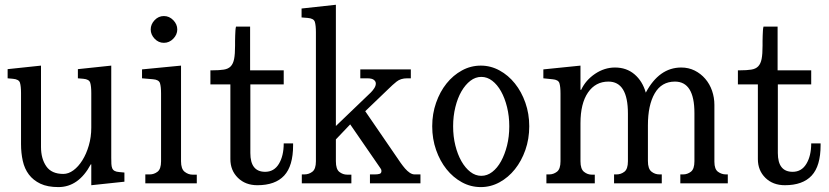

<svg xmlns="http://www.w3.org/2000/svg" viewBox="-20 -762 3446 798"><path d="M442.4 -106.4Q442.4 -91.8 442.9 -81.1Q443.4 -70.3 446.3 -63Q449.2 -55.7 456.1 -51.8Q462.9 -47.9 475.6 -46.9L497.1 -44.9V-6.8L359.4 7.8V-79.1H357.4Q306.6 15.6 222.7 15.6Q177.7 15.6 147.9 1.5Q118.2 -12.7 100.1 -36.6Q82 -60.5 74.7 -93.3Q67.4 -126 67.4 -163.1V-375Q67.4 -403.3 63 -418Q58.6 -432.6 33.2 -434.6L11.7 -436.5V-474.6L150.4 -489.3V-151.4Q150.4 -102.5 172.4 -70.8Q194.3 -39.1 243.2 -39.1Q264.6 -39.1 285.2 -54.2Q305.7 -69.3 322.3 -95.7Q338.9 -122.1 349.1 -157.2Q359.4 -192.4 359.4 -231.4V-375Q359.4 -403.3 355 -418Q350.6 -432.6 326.2 -434.6L303.7 -436.5V-474.6L442.4 -489.3Z M716.8 -639.6Q716.8 -618.2 700.2 -601.1Q683.6 -584 661.1 -584Q638.7 -584 622.6 -601.1Q606.4 -618.2 606.4 -639.6Q606.4 -661.1 622.6 -678.2Q638.7 -695.3 661.1 -695.3Q683.6 -695.3 700.2 -678.2Q716.8 -661.1 716.8 -639.6ZM732.4 -91.8Q732.4 -59.6 747.6 -47.9Q762.7 -36.1 780.3 -36.1H797.9V0H584V-37.1H602.5Q620.1 -37.1 634.8 -48.3Q649.4 -59.6 649.4 -91.8V-373Q649.4 -401.4 645 -416Q640.6 -430.7 616.2 -432.6L570.3 -436.5V-473.6L732.4 -489.3Z M1019.5 -651.4V-469.7H1159.2V-411.1H1020.5V-126Q1020.5 -47.9 1082 -47.9Q1119.1 -47.9 1139.2 -81.1Q1159.2 -114.3 1159.2 -166H1198.2V-158.2Q1198.2 -72.3 1161.1 -32.2Q1124 7.8 1049.8 7.8Q1000 7.8 968.8 -22.9Q937.5 -53.7 937.5 -100.6V-411.1H854.5V-469.7H862.3Q891.6 -469.7 910.2 -472.7Q928.7 -475.6 939 -486.3Q949.2 -497.1 953.1 -517.1Q957 -537.1 957 -572.3Q957 -581.1 957 -591.8Q957 -602.5 957.5 -613.8Q958 -625 958.5 -634.8Q959 -644.5 960.9 -651.4Z M1376 -238.3 1521.5 -377.9Q1529.3 -385.7 1535.6 -395.5Q1542 -405.3 1542 -415Q1542 -423.8 1533.7 -430.2Q1525.4 -436.5 1506.8 -436.5H1477.5V-473.6H1687.5V-436.5H1671.9Q1645.5 -436.5 1628.4 -422.9Q1611.3 -409.2 1594.7 -392.6L1498 -299.8L1627.9 -110.4Q1635.7 -98.6 1645 -85.4Q1654.3 -72.3 1663.6 -61.5Q1672.9 -50.8 1683.1 -43.9Q1693.4 -37.1 1703.1 -37.1H1727.5V0H1517.6V-37.1H1538.1Q1550.8 -37.1 1558.1 -39.6Q1565.4 -42 1565.4 -51.8Q1565.4 -57.6 1561 -63Q1556.6 -68.4 1547.9 -82L1435.5 -245.1L1376 -182.6V-91.8Q1376 -58.6 1390.6 -47.4Q1405.3 -36.1 1422.9 -36.1H1440.4V0H1234.4V-37.1H1245.1Q1263.7 -37.1 1278.3 -48.3Q1293 -59.6 1293 -91.8V-627.9Q1293 -656.2 1288.6 -670.9Q1284.2 -685.5 1258.8 -687.5L1233.4 -689.5V-726.6L1376 -742.2Z M1776.4 -237.3Q1776.4 -289.1 1792.5 -335Q1808.6 -380.9 1835.9 -415Q1863.3 -449.2 1899.9 -469.2Q1936.5 -489.3 1978.5 -489.3Q2019.5 -489.3 2056.2 -469.2Q2092.8 -449.2 2120.1 -415Q2147.5 -380.9 2163.6 -335Q2179.7 -289.1 2179.7 -237.3Q2179.7 -184.6 2163.6 -138.7Q2147.5 -92.8 2120.1 -58.6Q2092.8 -24.4 2056.2 -4.4Q2019.5 15.6 1978.5 15.6Q1936.5 15.6 1899.9 -4.4Q1863.3 -24.4 1835.9 -58.6Q1808.6 -92.8 1792.5 -138.7Q1776.4 -184.6 1776.4 -237.3ZM1863.3 -237.3Q1863.3 -194.3 1872.6 -157.2Q1881.8 -120.1 1897.9 -91.8Q1914.1 -63.5 1935.1 -47.4Q1956.1 -31.2 1980.5 -31.2Q2004.9 -31.2 2025.9 -47.4Q2046.9 -63.5 2062.5 -91.8Q2078.1 -120.1 2087.4 -157.2Q2096.7 -194.3 2096.7 -237.3Q2096.7 -279.3 2087.4 -316.9Q2078.1 -354.5 2062.5 -382.3Q2046.9 -410.2 2025.9 -426.3Q2004.9 -442.4 1980.5 -442.4Q1956.1 -442.4 1935.1 -426.3Q1914.1 -410.2 1897.9 -382.3Q1881.8 -354.5 1872.6 -316.9Q1863.3 -279.3 1863.3 -237.3Z M2392.6 -388.7H2395.5Q2414.1 -428.7 2453.1 -455.1Q2492.2 -481.4 2536.1 -481.4Q2584 -481.4 2617.2 -453.1Q2650.4 -424.8 2664.1 -377Q2719.7 -481.4 2811.5 -481.4Q2841.8 -481.4 2867.2 -468.8Q2892.6 -456.1 2911.1 -434.6Q2929.7 -413.1 2939.5 -384.8Q2949.2 -356.4 2949.2 -326.2V-89.8Q2949.2 -58.6 2964.4 -47.9Q2979.5 -37.1 2997.1 -37.1H3004.9V0H2807.6V-37.1H2819.3Q2836.9 -37.1 2851.6 -48.3Q2866.2 -59.6 2866.2 -91.8V-292Q2866.2 -422.9 2785.2 -422.9Q2729.5 -422.9 2701.2 -374Q2672.9 -325.2 2672.9 -241.2V-92.8Q2672.9 -60.5 2687.5 -48.8Q2702.1 -37.1 2720.7 -37.1H2730.5V0H2532.2V-37.1H2543Q2560.5 -37.1 2575.2 -48.3Q2589.8 -59.6 2589.8 -91.8V-290Q2589.8 -422.9 2508.8 -422.9Q2455.1 -422.9 2423.8 -377.4Q2392.6 -332 2392.6 -250V-91.8Q2392.6 -59.6 2407.2 -47.9Q2421.9 -36.1 2439.5 -36.1H2452.1V0H2251V-37.1H2262.7Q2280.3 -37.1 2294.9 -48.3Q2309.6 -59.6 2309.6 -91.8V-373Q2309.6 -401.4 2305.2 -416Q2300.8 -430.7 2276.4 -432.6L2238.3 -436.5V-473.6L2392.6 -489.3Z M3211.9 -651.4V-469.7H3351.6V-411.1H3212.9V-126Q3212.9 -47.9 3274.4 -47.9Q3311.5 -47.9 3331.5 -81.1Q3351.6 -114.3 3351.6 -166H3390.6V-158.2Q3390.6 -72.3 3353.5 -32.2Q3316.4 7.8 3242.2 7.8Q3192.4 7.8 3161.1 -22.9Q3129.9 -53.7 3129.9 -100.6V-411.1H3046.9V-469.7H3054.7Q3084 -469.7 3102.5 -472.7Q3121.1 -475.6 3131.3 -486.3Q3141.6 -497.1 3145.5 -517.1Q3149.4 -537.1 3149.4 -572.3Q3149.4 -581.1 3149.4 -591.8Q3149.4 -602.5 3149.9 -613.8Q3150.4 -625 3150.9 -634.8Q3151.4 -644.5 3153.3 -651.4Z"/></svg>

Font: Uchen
Style: Regular
Weight: 400
Designer: Christopher J. Fynn
Foundry: Christopher J. Fynn for DDC
Version: Version 1.000 preliminary